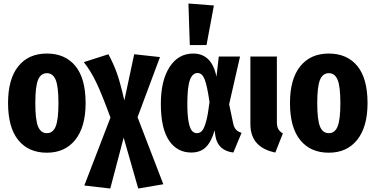

<svg xmlns="http://www.w3.org/2000/svg" viewBox="-20 -853 2140 1094"><path d="M247.1 -547.9Q351.1 -547.9 409.4 -477.1Q467.8 -406.2 467.8 -265.1Q467.8 -130.4 409.2 -56.6Q350.6 17.1 247.1 17.1Q142.6 17.1 84.2 -54.7Q25.9 -126.5 25.9 -266.1Q25.9 -402.8 84.2 -475.3Q142.6 -547.9 247.1 -547.9ZM181.2 -266.1Q181.2 -170.4 196.8 -132.3Q212.4 -94.2 247.1 -94.2Q281.7 -94.2 297.4 -132.8Q313 -171.4 313 -265.1Q313 -359.9 297.4 -397.9Q281.7 -436 247.1 -436Q212.4 -436 196.8 -397.7Q181.2 -359.4 181.2 -266.1Z M763.7 -185.1 910.6 196.8 767.6 221.2 684.6 -68.8 608.4 221.2 460.4 204.1 609.4 -183.1Q561.5 -314 529.3 -381.6Q497.1 -449.2 457.5 -499L597.7 -543.9Q627 -489.3 645.8 -437Q664.6 -384.8 688.5 -280.8L744.6 -543.9L891.6 -527.8Z M1053.7 -833 1198.7 -821.8 1156.7 -596.2H1061.5ZM1080.6 -547.9Q1186.5 -547.9 1213.4 -416L1226.6 -530.8H1347.7L1285.6 -258.8L1308.6 -149.9Q1313.5 -126.5 1325.2 -114Q1336.9 -101.6 1356.4 -96.2L1309.6 16.1Q1221.7 5.4 1207.5 -77.1L1202.6 -110.8Q1185.1 -46.4 1153.6 -15.1Q1122.1 16.1 1069.8 16.1Q988.8 16.1 942.6 -53Q896.5 -122.1 896.5 -261.2Q896.5 -393.6 946 -470.7Q995.6 -547.9 1080.6 -547.9ZM1106.4 -437Q1076.2 -437 1061.8 -396.7Q1047.4 -356.4 1047.4 -261.2Q1047.4 -197.8 1054.4 -159.9Q1061.5 -122.1 1073.2 -108.2Q1085 -94.2 1102.5 -94.2Q1119.6 -94.2 1131.8 -108.4Q1144 -122.6 1154.8 -162.1Q1165.5 -201.7 1173.8 -271Q1160.2 -366.2 1145.8 -401.6Q1131.3 -437 1106.4 -437Z M1557.6 -530.8V-159.2Q1557.6 -132.8 1565.4 -118.2Q1573.2 -103.5 1591.8 -92.8L1548.8 16.1Q1406.7 -12.7 1406.7 -146V-530.8Z M1853.5 -547.9Q1957.5 -547.9 2015.9 -477.1Q2074.2 -406.2 2074.2 -265.1Q2074.2 -130.4 2015.6 -56.6Q1957 17.1 1853.5 17.1Q1749 17.1 1690.7 -54.7Q1632.3 -126.5 1632.3 -266.1Q1632.3 -402.8 1690.7 -475.3Q1749 -547.9 1853.5 -547.9ZM1787.6 -266.1Q1787.6 -170.4 1803.2 -132.3Q1818.8 -94.2 1853.5 -94.2Q1888.2 -94.2 1903.8 -132.8Q1919.4 -171.4 1919.4 -265.1Q1919.4 -359.9 1903.8 -397.9Q1888.2 -436 1853.5 -436Q1818.8 -436 1803.2 -397.7Q1787.6 -359.4 1787.6 -266.1Z"/></svg>

Font: Fira Sans Compressed
Style: Bold
Weight: 700
Width: 1
Designer: Carrois Corporate & Edenspiekermann AG
Foundry: Carrois Corporate GbR & Edenspiekermann AG
Version: Version 4.203;PS 004.203;hotconv 1.0.88;makeotf.lib2.5.64775